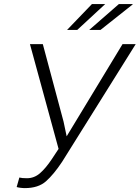

<svg xmlns="http://www.w3.org/2000/svg" viewBox="-20 -932 700 962"><path d="M104.5 10.5Q94 10.5 81.2 8.8Q68.5 7 63.5 5L77 -42.5Q89.5 -39 115 -39Q151.5 -39 180.5 -64.2Q209.5 -89.5 239.5 -134.5L273.5 -186L130 -711H194.5L298.5 -322.5L314 -249L594 -711H660L291 -121Q249.5 -58.5 210.8 -24Q172 10.5 104.5 10.5ZM483.5 -782H427L575.5 -911.5H644.5L645 -910ZM367 -782H316L440.5 -911.5H507Z"/></svg>

Font: Roberto Sans Light
Style: Italic
Weight: 300
Italic angle: -11°
Designer: Google
Version: Version 1.00;June 11, 2020;FontCreator 12.0.0.2522 64-bit; t